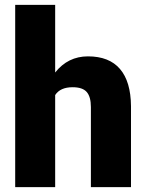

<svg xmlns="http://www.w3.org/2000/svg" viewBox="-20 -770 604 790"><path d="M207 -471.7Q259.8 -538.1 341.8 -538.1Q429.2 -538.1 473.6 -486.3Q518.1 -434.6 519 -333.5V0H354V-329.6Q354 -371.6 336.9 -391.4Q319.8 -411.1 278.8 -411.1Q228 -411.1 207 -378.9V0H42.5V-750H207Z"/></svg>

Font: Roboto
Style: Regular
Weight: 900
Designer: Google
Version: Version 2.001171; 2014